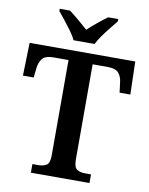

<svg xmlns="http://www.w3.org/2000/svg" viewBox="-99 -1002 836 1074"><g transform="rotate(10 319.0 -465.5)"><path d="M152 0V-49H187Q213 -49 231.5 -60Q250 -71 250 -115V-657H164Q119 -657 102 -636Q85 -615 81 -582L75 -527H14L19 -714H619L624 -527H563L556 -582Q553 -615 535.5 -636Q518 -657 473 -657H387V-116Q387 -72 405 -60.5Q423 -49 450 -49H485V0ZM258 -771Q248 -794 228.5 -820.5Q209 -847 188.5 -873Q168 -899 152 -918V-931H210Q233 -914 264 -888Q295 -862 318 -841Q340 -862 371.5 -888Q403 -914 427 -931H484V-918Q469 -899 448 -873Q427 -847 408 -820.5Q389 -794 378 -771Z"/></g></svg>

Font: Noto Serif Toto SemiBold
Style: Regular
Weight: 600
Designer: Monotype Design Team
Foundry: Monotype Imaging Inc.
Version: Version 2.001; ttfautohint (v1.8.4.7-5d5b)